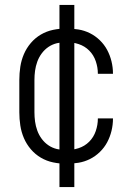

<svg xmlns="http://www.w3.org/2000/svg" viewBox="-20 -653 540 775"><path d="M247 8Q221 8 194.5 2.5Q168 -3 145 -16.5Q122 -30 104.5 -50.5Q87 -71 76.5 -95.5Q66 -120 62 -146.5Q58 -173 58 -200V-330Q58 -357 62 -383.5Q66 -410 76.5 -434.5Q87 -459 104.5 -479.5Q122 -500 145 -513.5Q168 -527 194.5 -532.5Q221 -538 247 -538Q272 -538 296.5 -534Q321 -530 343 -519Q365 -508 383 -490.5Q401 -473 412.5 -451.5Q424 -430 430 -405.5Q436 -381 436 -356Q436 -356 436 -355.5Q436 -355 436 -355H375Q375 -355 375 -355.5Q375 -356 375 -356Q375 -381 366.5 -406Q358 -431 340 -449Q322 -467 297.5 -475Q273 -483 247 -483Q228 -483 209.5 -478.5Q191 -474 175.5 -463.5Q160 -453 148.5 -437.5Q137 -422 130.5 -404Q124 -386 121.5 -367.5Q119 -349 119 -330V-200Q119 -181 121.5 -162.5Q124 -144 130.5 -126Q137 -108 148.5 -92.5Q160 -77 175.5 -66.5Q191 -56 209.5 -51.5Q228 -47 247 -47Q273 -47 297.5 -55Q322 -63 340 -81Q358 -99 366.5 -124Q375 -149 375 -174Q375 -174 375 -174.5Q375 -175 375 -175H436Q436 -175 436 -174.5Q436 -174 436 -174Q436 -149 430 -124.5Q424 -100 412.5 -78.5Q401 -57 383 -39.5Q365 -22 343 -11Q321 0 296.5 4Q272 8 247 8ZM220 102V-633H280V102Z"/></svg>

Font: Iosevka Term Light
Style: Regular
Weight: 300
Monospace: yes
Designer: Belleve Invis
Foundry: Belleve Invis
Version: Version 9.0.1; ttfautohint (v1.8.3)